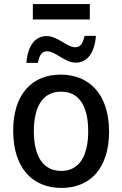

<svg xmlns="http://www.w3.org/2000/svg" viewBox="-20 -917 603 947"><path d="M142 -821H423V-897H142ZM110 -607H167C174 -645 186 -664 213 -664C253 -664 300 -608 354 -608C410 -608 447 -656 453 -740H397C389 -704 378 -684 351 -684C310 -684 265 -739 210 -739C147 -739 116 -682 110 -607ZM283 10C427 10 518 -90 518 -268C518 -452 420 -549 279 -549C136 -549 45 -450 45 -272C45 -90 139 10 283 10ZM282 -74C192 -74 147 -147 147 -270C147 -393 192 -465 281 -465C370 -465 415 -394 415 -270C415 -147 371 -74 282 -74Z"/></svg>

Font: Noto Sans Mono SemiCondensed Medium
Style: Regular
Weight: 500
Width: 4
Designer: Monotype Design Team
Foundry: Monotype Imaging Inc.
Version: Version 2.014